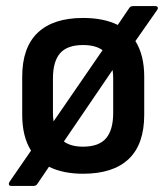

<svg xmlns="http://www.w3.org/2000/svg" viewBox="-20 -560 547 631"><path d="M17 51Q11 51 9.5 47Q8 43 11 38L82 -65Q53 -111 53 -183V-308Q53 -404 104 -452.5Q155 -501 253 -501Q321 -501 367 -478L405 -534Q409 -540 418 -540H490Q496 -540 498 -536.5Q500 -533 497 -528L425 -425Q454 -379 454 -308V-183Q454 -86 403 -37.5Q352 11 253 11Q187 11 141 -12L103 44Q99 51 90 51ZM154 -189Q154 -174 156 -161L317 -395Q294 -412 253 -412Q201 -412 177.5 -385Q154 -358 154 -302ZM253 -78Q305 -78 328.5 -105.5Q352 -133 352 -189V-302Q352 -317 350 -330L190 -95Q213 -78 253 -78Z"/></svg>

Font: Sofia Sans Extra Cond
Style: Bold
Weight: 700
Width: 1
Designer: Botio Nikoltchev, Ani Petrova
Foundry: lettersoup
Version: Version 4.100; ttfautohint (v1.8.3)